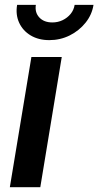

<svg xmlns="http://www.w3.org/2000/svg" viewBox="-20 -780 410 800"><path d="M21 0 110.8 -542.5H237.3L147.9 0ZM185.5 -612.8Q140.6 -612.8 107.9 -632.3Q75.2 -651.9 59.8 -685.3Q44.4 -718.8 51.3 -759.8H129.4Q124.5 -728 143.8 -707.3Q163.1 -686.5 198.2 -686.5Q221.2 -686.5 241 -696Q260.7 -705.6 274.2 -721.9Q287.6 -738.3 291 -759.8H369.6Q363.3 -718.8 336.4 -685.3Q309.6 -651.9 270.3 -632.3Q231 -612.8 185.5 -612.8Z"/></svg>

Font: Inter 16pt SemiBold
Style: Italic
Weight: 600
Italic angle: -9.3988°
Version: Version 4.001;git-66647c0bb